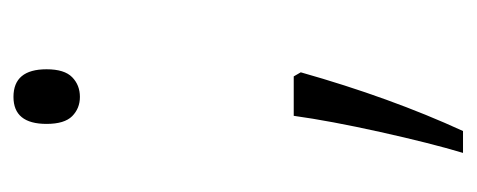

<svg xmlns="http://www.w3.org/2000/svg" viewBox="-226 -336 691 278"><g transform="rotate(-90 119.0 -196.5)"><path d="M147.9 -116.2 153.8 -106Q117.2 23.4 68.8 128.9H37.1Q51.3 81.5 67.4 9Q83.5 -63.5 90.8 -116.2ZM79.1 -474.1Q79.1 -522 118.2 -522Q158.2 -522 158.2 -474.1Q158.2 -448.2 146.7 -437Q135.3 -425.8 118.2 -425.8Q101.6 -425.8 90.3 -437Q79.1 -448.2 79.1 -474.1Z"/></g></svg>

Font: TypoPRO Open Sans
Style: Regular
Weight: 300
Foundry: Ascender Corporation
Version: Version 1.10